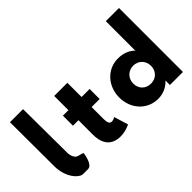

<svg xmlns="http://www.w3.org/2000/svg" viewBox="-100 -1335 1825 1825"><g transform="rotate(-45 813.0 -422.5)"><path d="M58.1 -825 60.1 -225C60.1 -140 99.1 -27 182.1 12C193.1 17 237.1 15 269.1 15C327.1 15 344.1 -109 344.1 -109C347.1 -128 353.1 -122 295.1 -139C238.1 -149 238.1 -234 238.1 -234L234.1 -825Z M532 -513H458V-378H532V-181C532 -90 566 15 707 15C780 15 837 -17 837 -17L793 -160C793 -160 772 -144 749 -144C721 -144 709 -167 709 -215V-378H817V-513H709V-704H532Z M1146.5 -256C1146.5 -327 1199.5 -377 1266.5 -377C1332.5 -377 1385.5 -327 1385.5 -256C1385.5 -186 1335.5 -136 1266.5 -136C1194.5 -136 1146.5 -186 1146.5 -256ZM958.5 -256C958.5 -106 1063.5 15 1213.5 15C1283.5 15 1343.5 -16 1381.5 -58H1383.5V0H1558.5V-860H1381.5V-464C1339.5 -505 1282.5 -528 1213.5 -528C1063.5 -528 958.5 -406 958.5 -256Z"/></g></svg>

Font: Sztylet
Style: Bd
Weight: 700
Foundry: Cannot Into Space Fonts, PlusOne Fonts
Version: Version 0.12